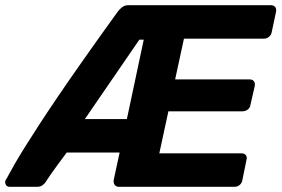

<svg xmlns="http://www.w3.org/2000/svg" viewBox="-61 -720 1085 740"><path d="M-24 0Q-33 0 -37.5 -6.5Q-42 -13 -41 -21Q-40 -24 -39 -26.5Q-38 -29 -36 -31Q-21 -59 -4 -88.5Q13 -118 35.5 -154Q58 -190 88.5 -237Q119 -284 161 -346Q203 -408 260 -489Q317 -570 392 -674Q400 -685 410 -692.5Q420 -700 434 -700H983Q994 -700 999.5 -693Q1005 -686 1003 -675L986 -595Q984 -585 975.5 -578Q967 -571 956 -571H648L614 -414H901Q912 -414 917.5 -407Q923 -400 921 -389L904 -315Q903 -305 894 -298Q885 -291 874 -291H588L553 -129H870Q881 -129 886.5 -122Q892 -115 889 -104L873 -25Q871 -14 862.5 -7Q854 0 843 0H397Q387 0 381.5 -7Q376 -14 377 -25L400 -132H196Q171 -99 156.5 -78.5Q142 -58 134 -47Q126 -36 122.5 -30Q119 -24 116 -20Q112 -13 103.5 -6.5Q95 0 82 0ZM266 -261H428L493 -567H476Z"/></svg>

Font: Rubik SemiBold
Style: Italic
Weight: 600
Italic angle: -12°
Designer: Hubert and Fischer
Foundry: Hubert and Fischer
Version: Version 2.300;gftools[0.9.30]